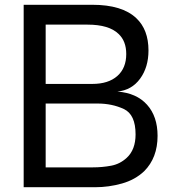

<svg xmlns="http://www.w3.org/2000/svg" viewBox="-20 -783 730 803"><path d="M79 0V-763H366Q491 -763 550 -707Q601 -659 601 -572Q601 -502 566 -454Q531 -406 471 -400Q551 -394 595 -345Q639 -296 639 -215Q639 -123 583 -67Q545 -31 490 -15.5Q435 0 378 0ZM366 -432Q433 -432 470.5 -465Q508 -498 508 -557Q508 -611 476 -641Q436 -680 346 -680H171V-432ZM368 -83Q408 -83 445 -90Q482 -97 510 -123Q547 -157 547 -221Q547 -304 498 -327Q449 -350 388 -350H171V-83Z"/></svg>

Font: Open Sauce One
Style: Regular
Weight: 400
Designer: Alfredo Marco Pradil
Foundry: Creative Sauce Fz LLC
Version: Version 1.477